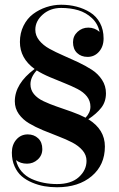

<svg xmlns="http://www.w3.org/2000/svg" viewBox="-20 -780 501 810"><path d="M422.5 -162Q422.5 -84 367 -37Q311.5 10 220.5 10Q192.5 10 166.8 5.5Q141 1 115.5 -9.8Q90 -20.5 71.5 -36.5Q53 -52.5 41.5 -78.2Q30 -104 30 -136Q30 -169.5 49 -191.2Q68 -213 97 -213Q123.5 -213 141 -196.5Q158.5 -180 158.5 -151Q158.5 -124.5 139.2 -107Q120 -89.5 94 -89.5Q66.5 -89.5 47.5 -104.5Q53.5 -77 71 -56.8Q88.5 -36.5 113.2 -25.2Q138 -14 164.8 -8.8Q191.5 -3.5 220.5 -3.5Q280.5 -3.5 312.8 -33Q345 -62.5 345 -101.5Q345 -126 328.2 -145.5Q311.5 -165 285 -178.8Q258.5 -192.5 226.2 -204.8Q194 -217 161.5 -230.5Q129 -244 102.5 -259.8Q76 -275.5 59.2 -299.2Q42.5 -323 42.5 -352.5Q42.5 -427 126 -489Q64 -534 64 -603Q64 -640.5 79.2 -671.2Q94.5 -702 119.5 -720.8Q144.5 -739.5 175.2 -749.8Q206 -760 238 -760Q272.5 -760 303.2 -752Q334 -744 360.2 -727.8Q386.5 -711.5 401.8 -683.2Q417 -655 417 -617.5Q417 -584 397.8 -562Q378.5 -540 349.5 -540Q322.5 -540 305.2 -556.5Q288 -573 288 -602Q288 -628 307.2 -645.8Q326.5 -663.5 352.5 -663.5Q379.5 -663.5 400 -645.5Q393 -680 368 -703.5Q343 -727 310.2 -736.8Q277.5 -746.5 238 -746.5Q192 -746.5 160.5 -718.8Q129 -691 129 -654.5Q129 -630 145.5 -609.5Q162 -589 188.2 -574.5Q214.5 -560 246.2 -546.2Q278 -532.5 309.8 -517.5Q341.5 -502.5 367.8 -485.5Q394 -468.5 410.5 -443Q427 -417.5 427 -386.5Q427 -351 407.5 -325.8Q388 -300.5 352.5 -277Q422.5 -234 422.5 -162ZM108.5 -424.5Q108.5 -401 123.2 -383Q138 -365 164.2 -352.8Q190.5 -340.5 218.2 -331Q246 -321.5 281.8 -308.8Q317.5 -296 341 -283.5Q361.5 -305 361.5 -330Q361.5 -354 347 -372.8Q332.5 -391.5 306.5 -404.8Q280.5 -418 253.2 -428.8Q226 -439.5 191.8 -454Q157.5 -468.5 135 -483Q108.5 -454.5 108.5 -424.5Z"/></svg>

Font: Bodoni* 16pt Medium
Style: Regular
Weight: 500
Version: Version 2.3